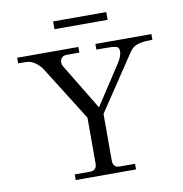

<svg xmlns="http://www.w3.org/2000/svg" viewBox="-93 -961 997 1048"><g transform="rotate(-10 405.5 -437.0)"><path d="M270.5 -831.1V-874H565.4V-831.1ZM43 -681.6V-712.9H382.3V-681.6H312Q294.9 -681.6 285.2 -671.9Q275.4 -662.1 275.4 -645.5Q275.4 -632.8 284.2 -619.1L436 -368.7L579.1 -587.9Q602.5 -623.5 602.5 -651.4Q602.5 -674.8 580.1 -678.7Q567.4 -681.6 523.4 -681.6H476.6V-712.9H787.1V-681.6Q745.1 -681.6 719.7 -675.8Q694.3 -669.9 682.1 -660.9Q669.9 -651.9 658.2 -634.8L454.1 -329.1V-70.3Q454.1 -31.2 492.2 -31.2H576.2V0H242.2V-31.2H326.2Q364.3 -31.2 364.3 -70.3V-324.2L175.8 -624Q162.1 -645.5 140.1 -662.1Q114.3 -681.6 85 -681.6Z"/></g></svg>

Font: Theano Modern
Style: Regular
Weight: 400
Designer: Alexey Kryukov
Version: Version 2.00